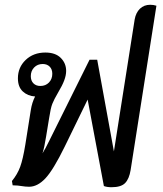

<svg xmlns="http://www.w3.org/2000/svg" viewBox="-20 -776 681 804"><path d="M635 -752 527 -64Q521 -27 504 -9.5Q487 8 447 8Q428 8 415 3L347 -359L251 -162Q203 -64 170 -29Q137 6 102 6Q87 6 69 3Q63 2 54 1Q45 0 33 0L30 -18Q53 -46 64.5 -77.5Q76 -109 86 -170L109 -315Q114 -347 127 -372Q96 -374 75.5 -393Q55 -412 55 -448Q55 -494 87.5 -525Q120 -556 170 -556Q212 -556 234.5 -533.5Q257 -511 257 -479Q257 -461 249 -439.5Q241 -418 223 -388Q206 -359 199 -341Q192 -323 186 -283L173 -204Q166 -159 158 -134Q170 -153 186 -186L355 -526H387L457 -142L544 -695Q549 -723 566 -739.5Q583 -756 609 -756Q623 -756 635 -752ZM149 -416Q171 -416 185 -430.5Q199 -445 199 -467Q199 -486 188 -497Q177 -508 159 -508Q137 -508 123 -493.5Q109 -479 109 -457Q109 -438 120 -427Q131 -416 149 -416Z"/></svg>

Font: Thasadith
Style: Bold Italic
Weight: 700
Italic angle: -9°
Designer: Cadson Demak Co.,Ltd.
Foundry: Cadson Demak Co.,Ltd.
Version: Version 1.000; ttfautohint (v1.6)